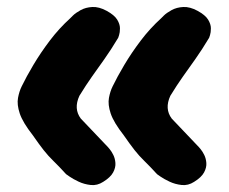

<svg xmlns="http://www.w3.org/2000/svg" viewBox="-20 -591 654 549"><path d="M535 -71Q518 -60 499.5 -62Q481 -64 465 -71.5Q449 -79 439 -86Q429 -93 429 -93Q408 -116 393 -130.5Q378 -145 365 -161.5Q352 -178 334 -204Q305 -241 296.5 -266.5Q288 -292 291.5 -311Q295 -330 302 -344Q315 -371 335.5 -405.5Q356 -440 382.5 -475Q409 -510 441 -539Q441 -539 448.5 -546.5Q456 -554 470.5 -562Q485 -570 504 -571Q523 -572 545 -560Q567 -548 575 -535Q583 -522 583 -510Q583 -498 580.5 -490.5Q578 -483 578 -483Q557 -448 538.5 -422Q520 -396 503 -372Q486 -348 467 -317Q450 -280 471 -252L549 -170Q549 -170 554 -164Q559 -158 564 -148Q569 -138 570 -125Q571 -112 563.5 -98Q556 -84 535 -71ZM275 -71Q258 -60 239.5 -62Q221 -64 205 -71.5Q189 -79 179 -86Q169 -93 169 -93Q148 -116 133 -130.5Q118 -145 105 -161.5Q92 -178 74 -204Q45 -241 36.5 -266.5Q28 -292 31.5 -311Q35 -330 42 -344Q55 -371 75.5 -405.5Q96 -440 122.5 -475Q149 -510 181 -539Q181 -539 188.5 -546.5Q196 -554 210.5 -562Q225 -570 244 -571Q263 -572 285 -560Q307 -548 315 -535Q323 -522 323 -510Q323 -498 320.5 -490.5Q318 -483 318 -483Q297 -448 278.5 -422Q260 -396 243 -372Q226 -348 207 -317Q190 -280 211 -252L289 -170Q289 -170 294 -164Q299 -158 304 -148Q309 -138 310 -125Q311 -112 303.5 -98Q296 -84 275 -71Z"/></svg>

Font: Sour Gummy Black
Style: Regular
Weight: 900
Designer: Stefie Justprince
Foundry: Eifetstype
Version: Version 1.000